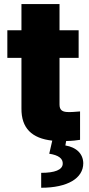

<svg xmlns="http://www.w3.org/2000/svg" viewBox="-20 -677 431 931"><path d="M361.3 -530.3H268.6V-657.2H84V-530.3H15.6V-396.5H84V-151.4C83 -55.2 134.8 -5.9 233.4 4.9L218.8 68.4C263.7 75.2 286.1 91.8 284.2 118.2C282.2 146.5 246.1 161.1 179.7 161.1V233.4C307.6 233.4 383.8 187.5 383.8 114.3C382.8 68.4 350.6 37.1 296.9 28.3L300.8 6.8C331.5 6.3 353.5 3.4 368.2 1V-136.7C347.7 -134.8 320.3 -132.8 306.6 -133.8C281.2 -134.8 268.6 -144.5 268.6 -169.9V-396.5H361.3Z"/></svg>

Font: Pretendard Black
Style: Regular
Weight: 900
Designer: Base glyphs from Inter by Rasmus Andersson; Hangeul glyphs from Noto Sans CJK(Source Han Sans) by Jang Soo-young and Kan
Foundry: Kil Hyung-jin
Version: Version 1.309;Glyphs 3.2 (3225)